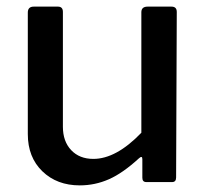

<svg xmlns="http://www.w3.org/2000/svg" viewBox="-20 -550 623 580"><path d="M407 -149V-513Q407 -530 426 -530H498Q514 -530 514 -514L512 -14Q512 0 500 0H422Q410 0 410 -13V-69Q410 -81 400 -72Q351 -27 309 -8.5Q267 10 221 10Q152 10 108 -32.5Q64 -75 64 -145V-512Q64 -530 82 -530H155Q170 -530 170 -514V-167Q170 -123 195 -96.5Q220 -70 262 -70Q331 -70 407 -149Z"/></svg>

Font: Libre Franklin Medium
Style: Regular
Weight: 500
Designer: Pablo Impallari, Rodrigo Fuenzalida
Foundry: Impallari Type
Version: Version 1.002; ttfautohint (v1.5)